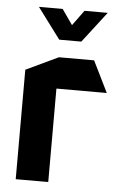

<svg xmlns="http://www.w3.org/2000/svg" viewBox="-52 -750 493 788"><g transform="rotate(5 194.5 -356.5)"><path d="M43 0V-451L176 -514H321L384 -386V-385H177V0ZM171 -586 77 -712V-713H174L218 -650L264 -713H359V-712L262 -586Z"/></g></svg>

Font: Foldit Thin SemiBold
Style: Regular
Weight: 600
Version: Version 1.003